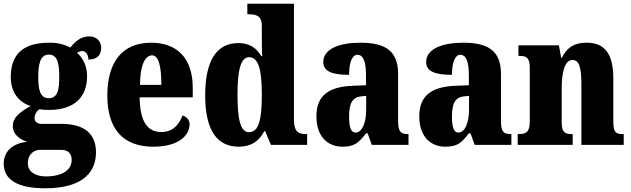

<svg xmlns="http://www.w3.org/2000/svg" viewBox="-33 -780 3400 1034"><path d="M211 234C396 234 484 160 484 40C484 -58 423 -113 297 -113H191C171 -113 153 -122 153 -144C153 -165 168 -186 180 -192C191 -189 219 -188 231 -188C373 -188 436 -262 436 -370C436 -429 411 -469 382 -496C389 -499 398 -505 411 -505C423 -505 443 -493 443 -459C495 -459 512 -489 512 -523C512 -555 489 -584 448 -584C401 -584 374 -557 345 -524C311 -542 279 -550 231 -550C88 -550 25 -484 25 -365C25 -279 72 -228 132 -209C75 -178 36 -147 36 -102C36 -53 76 -30 113 -16C36 -9 -13 35 -13 101C-13 188 61 234 211 234ZM229 -251C182 -251 173 -300 173 -364C173 -431 182 -486 230 -486C279 -486 286 -433 286 -365C286 -299 279 -251 229 -251ZM214 170C162 170 117 148 117 100C117 44 157 27 182 27H296C336 27 353 50 353 81C353 137 300 170 214 170Z M792 10C934 10 988 -54 988 -111C988 -135 971 -152 950 -158C930 -107 897 -69 836 -69C760 -69 721 -126 719 -256H1005V-308C1005 -467 920 -550 781 -550C631 -550 545 -453 545 -265C545 -91 625 10 792 10ZM836 -323H721C721 -426 748 -482 786 -482C821 -482 836 -423 836 -323Z M1253 10C1321 10 1363 -21 1390 -73H1395L1426 0H1621V-58H1613C1570 -58 1550 -75 1550 -137V-760H1299V-703H1307C1345 -703 1377 -696 1377 -642V-590C1377 -551 1377 -508 1379 -478H1374C1350 -518 1315 -548 1250 -548C1138 -548 1072 -460 1072 -267C1072 -75 1138 10 1253 10ZM1307 -68C1263 -68 1246 -135 1246 -268C1246 -400 1263 -472 1308 -472C1361 -472 1377 -400 1377 -269C1377 -136 1361 -68 1307 -68Z M1811 10C1874 10 1898 -9 1938 -62H1947L1969 0H2167V-58H2163C2123 -58 2111 -74 2111 -128V-381C2111 -506 2043 -550 1907 -550C1799 -550 1708 -519 1708 -446C1708 -397 1753 -377 1847 -377C1847 -447 1865 -485 1892 -485C1923 -485 1938 -449 1938 -374V-321L1866 -318C1736 -313 1671 -264 1671 -154C1671 -42 1734 10 1811 10ZM1881 -66C1857 -66 1847 -96 1847 -151C1847 -221 1863 -256 1912 -261L1939 -264V-191C1939 -116 1916 -66 1881 -66Z M2365 10C2428 10 2452 -9 2492 -62H2501L2523 0H2721V-58H2717C2677 -58 2665 -74 2665 -128V-381C2665 -506 2597 -550 2461 -550C2353 -550 2262 -519 2262 -446C2262 -397 2307 -377 2401 -377C2401 -447 2419 -485 2446 -485C2477 -485 2492 -449 2492 -374V-321L2420 -318C2290 -313 2225 -264 2225 -154C2225 -42 2288 10 2365 10ZM2435 -66C2411 -66 2401 -96 2401 -151C2401 -221 2417 -256 2466 -261L2493 -264V-191C2493 -116 2470 -66 2435 -66Z M2755 0H3051V-58H3048C3009 -58 2992 -67 2992 -122V-305C2992 -384 3006 -457 3050 -457C3089 -457 3098 -408 3098 -323V0H3326V-58H3322C3282 -58 3270 -67 3270 -128V-358C3270 -493 3221 -550 3127 -550C3049 -550 3015 -514 2993 -469H2989L2977 -536H2759V-479H2763C2802 -479 2820 -470 2820 -415V-125C2820 -67 2799 -58 2759 -58H2755Z"/></svg>

Font: Noto Serif Georgian Condensed Black
Style: Regular
Weight: 900
Width: 3
Designer: Monotype Design Team, Akaki Razmadze
Foundry: Google LLC
Version: Version 2.003